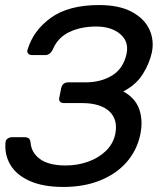

<svg xmlns="http://www.w3.org/2000/svg" viewBox="-20 -730 654 760"><path d="M231 10Q150 10 97 -14Q44 -38 20.5 -78.5Q-3 -119 2 -168Q3 -177 11 -182Q19 -187 28 -187H77Q87 -187 93 -183Q99 -179 101 -166Q104 -125 139 -100Q174 -75 240 -75Q286 -75 327.5 -89.5Q369 -104 398 -131.5Q427 -159 436 -198Q448 -257 412.5 -289.5Q377 -322 304 -322H232Q222 -322 217 -328.5Q212 -335 215 -345L222 -380Q227 -404 250 -404H318Q379 -404 423.5 -431Q468 -458 481 -517Q491 -566 455.5 -595.5Q420 -625 361 -625Q300 -625 254 -603Q208 -581 188 -532Q177 -512 159 -512H106Q97 -512 91.5 -518Q86 -524 89 -533Q112 -610 182 -660Q252 -710 372 -710Q452 -710 502 -683Q552 -656 571.5 -613Q591 -570 581 -522Q571 -477 544.5 -435.5Q518 -394 468 -368Q516 -342 531.5 -296.5Q547 -251 535 -196Q522 -135 481.5 -88.5Q441 -42 377 -16Q313 10 231 10Z"/></svg>

Font: Lubike
Style: Italic
Weight: 400
Italic angle: -12°
Foundry: Honoka55
Version: Version 1.000;July 22, 2022;FontCreator 14.0.0.2862 64-bit